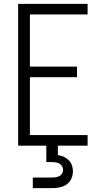

<svg xmlns="http://www.w3.org/2000/svg" viewBox="-20 -755 540 995"><path d="M74 0V-735H434V-680H135V-410H379V-355H135V-55H434V0ZM150 220V165H250Q260 165 269.5 163.5Q279 162 287.5 157.5Q296 153 301.5 144.5Q307 136 307 126Q307 116 302 107Q297 98 288.5 93Q280 88 270 86.5Q260 85 250 85H220V0H280V49Q296 51 310.5 57.5Q325 64 336.5 75.5Q348 87 353 102.5Q358 118 358 133Q358 153 349.5 171.5Q341 190 325 201Q309 212 289.5 216Q270 220 250 220Z"/></svg>

Font: Iosevka SS04 Light
Style: Regular
Weight: 300
Monospace: yes
Designer: Belleve Invis
Foundry: Belleve Invis
Version: Version 19.0.0; ttfautohint (v1.8.4)